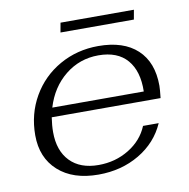

<svg xmlns="http://www.w3.org/2000/svg" viewBox="-73 -691 761 773"><g transform="rotate(-10 307.5 -304.5)"><path d="M572 -300Q572 -286 568 -250H123Q118 -218 118 -190Q118 -114 159.5 -71Q201 -28 276 -28Q345 -28 400.5 -62Q456 -96 479 -152H543Q510 -77 436.5 -33.5Q363 10 269 10Q165 10 105 -44Q45 -98 45 -190Q45 -277 86 -348Q127 -419 198.5 -459.5Q270 -500 357 -500Q460 -500 516 -448Q572 -396 572 -300ZM506 -288Q508 -371 468.5 -417Q429 -463 351 -463Q274 -463 215 -415.5Q156 -368 132 -288ZM224 -619H524L517 -580H217Z"/></g></svg>

Font: Fahkwang Light
Style: Italic
Weight: 300
Italic angle: -10°
Version: Version 1.000; ttfautohint (v1.6)